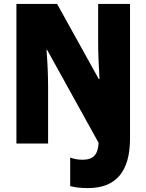

<svg xmlns="http://www.w3.org/2000/svg" viewBox="-20 -734 749 982"><path d="M430 228Q378 228 339 218V72Q353 77 368.5 80Q384 83 403 83Q445 83 464 61Q483 39 484 -4L221 -479H218Q222 -428 224 -378.5Q226 -329 226 -291V0H64V-714H272L485 -330H489Q486 -377 484 -426.5Q482 -476 482 -514V-714H645V-26Q645 228 430 228Z"/></svg>

Font: Noto Sans Kannada Condensed Black
Style: Regular
Weight: 900
Width: 3
Designer: Jelle Bosma - Monotype Design Team
Foundry: Monotype Imaging Inc.
Version: Version 2.005; ttfautohint (v1.8.4.7-5d5b)